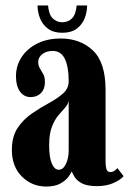

<svg xmlns="http://www.w3.org/2000/svg" viewBox="-20 -672 472 703"><path d="M148.5 11Q97.5 11 60.5 -25.2Q23.5 -61.5 23.5 -123.5Q23.5 -172 44.5 -203.5Q65.5 -235 96.5 -256.2Q127.5 -277.5 158.5 -294.2Q189.5 -311 210.5 -329.5Q231.5 -348 231.5 -374.5Q231.5 -428 217.2 -456.8Q203 -485.5 173.5 -485.5Q149.5 -485.5 134.8 -473.8Q120 -462 120 -445.5Q120 -431.5 126 -421.8Q132 -412 138.2 -401Q144.5 -390 144.5 -371Q144.5 -346 130 -331.2Q115.5 -316.5 92 -316.5Q68 -316.5 53.2 -336.8Q38.5 -357 38.5 -392.5Q38.5 -432 59.5 -463.5Q80.5 -495 117.2 -513Q154 -531 202 -531Q274 -531 320.2 -487.2Q366.5 -443.5 366.5 -343V-86.5Q366.5 -60 370.5 -51Q374.5 -42 383.5 -42Q393 -42 399.8 -47.2Q406.5 -52.5 410 -56.5L432.5 -27Q423 -14.5 396.8 -2.5Q370.5 9.5 335.5 9.5Q300 9.5 281 -0.2Q262 -10 254 -22.8Q246 -35.5 242.5 -44.5Q240.5 -38.5 231 -25.2Q221.5 -12 201.8 -0.5Q182 11 148.5 11ZM195 -50.5Q211.5 -50.5 221.5 -72Q231.5 -93.5 231.5 -120V-304Q229.5 -290 218.5 -278Q207.5 -266 193.8 -249.8Q180 -233.5 170 -207.8Q160 -182 160 -140.5Q160 -95.5 169.8 -73Q179.5 -50.5 195 -50.5ZM208 -552Q175.5 -552 155.5 -567Q135.5 -582 126.5 -605Q117.5 -628 117.5 -652H156Q158.5 -619.5 172.8 -605Q187 -590.5 208 -590.5Q229.5 -590.5 243.8 -605Q258 -619.5 260.5 -652H299Q299 -628 290 -605Q281 -582 261 -567Q241 -552 208 -552Z"/></svg>

Font: Imbue 10pt ExtraBold
Style: Regular
Weight: 800
Designer: Tyler Finck
Foundry: Etcetera Type Company
Version: Version 1.102; ttfautohint (v1.8.3)